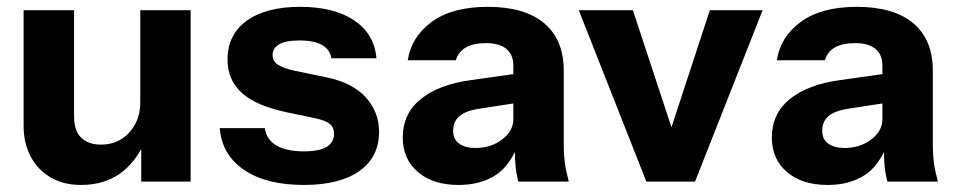

<svg xmlns="http://www.w3.org/2000/svg" viewBox="-20 -527 2760 553"><path d="M384 -497.6V-232.4C384 -208.5 379 -187.4 369 -169C359 -150.6 345.6 -136.3 328.8 -125.9C312 -115.6 292.7 -110.5 270.7 -110.5C246.1 -110.5 227.1 -117.2 213.6 -130.8C200 -144.3 193.3 -164.7 193.3 -191.8V-497.6H48V-163.7C48 -132.1 54.4 -103.5 67.4 -78C80.3 -52.6 99.1 -32.2 124 -17.1C148.8 -1.9 178.7 5.7 213.5 5.7C257.4 5.7 294.8 -5.3 325.8 -27.2C351.7 -45.6 371.2 -69.8 386.8 -97.7V-4H529.1V-497.7Z M1033.7 -246.5C1008.2 -274.5 970.7 -293.7 921 -304.1L831.9 -322.5C808.1 -327.5 791 -333.6 780.6 -340.4C770.3 -347.1 765.2 -356.3 765.2 -367.9C765.2 -381.5 771.4 -392 784 -399.4C796.6 -406.8 815.9 -410.5 841.6 -410.5C870.1 -410.5 891.9 -406.2 907.4 -397.5C922.9 -388.8 931.9 -376 934.5 -359.2H1064.2C1060.3 -405.7 1039.1 -442 1000.3 -468.1C961.6 -494.3 909.7 -507.3 844.4 -507.3C778.7 -507.3 727.3 -493.9 690.5 -467.2C653.7 -440.4 635.3 -403.1 635.3 -355.4C635.3 -316 649.2 -283.9 677 -259C704.7 -234.2 747.9 -215.7 806.7 -203.4L886.1 -186.9C907.3 -182.4 921.9 -176.8 930.1 -170C938.2 -163.2 942.1 -153.7 942.1 -141.4C942.1 -125.3 935.2 -112.9 921.3 -104.2C907.4 -95.5 885.3 -91.1 855 -91.1C821.4 -91.1 795.1 -96.8 776.1 -108C757.1 -119.3 745.9 -135.9 742.7 -157.9H613C616.9 -106.9 640.1 -66.9 682.7 -37.9C725.3 -8.8 782.7 5.7 855 5.7C924 5.7 977.5 -7.7 1015.2 -34.5C1052.9 -61.3 1071.8 -98.9 1071.8 -147.2C1071.8 -185.3 1059.1 -218.4 1033.5 -246.5Z M1607 -56.7C1604.9 -73.2 1603.7 -89.5 1603.7 -105.6V-323.4C1603.7 -382.8 1585 -428.3 1547.6 -459.9C1510.1 -491.5 1455.9 -507.3 1384.9 -507.3C1316.5 -507.3 1262.6 -492.8 1223.2 -463.8C1183.9 -434.7 1161 -397.9 1154.5 -353.4H1292.9C1297.5 -369.6 1307 -381.8 1321.5 -390.2C1336.1 -398.6 1355.5 -402.8 1380.1 -402.8C1405.9 -402.8 1425.5 -397.1 1438.7 -385.9C1451.9 -374.6 1458.5 -358.9 1458.5 -338.9V-313.5L1336.6 -296.3C1274.5 -287.9 1226.4 -269.7 1191.9 -241.6C1157.3 -213.6 1140 -176.6 1140 -130.8C1140 -89.5 1154.6 -56.4 1183.6 -31.6C1212.6 -6.7 1251.7 5.7 1300.7 5.7C1342.7 5.7 1378.1 -3.7 1407.2 -22.4C1431.4 -38 1449.1 -61.3 1463 -89.4C1463.3 -75.3 1463.5 -60.9 1464.8 -49.5C1466.4 -33.4 1469.1 -18.2 1473 -4H1618.3C1613.1 -22.7 1609.4 -40.3 1607 -56.7ZM1458.5 -183.1C1458.5 -161.1 1447.8 -141.9 1426.5 -125.5C1405.1 -109 1379.4 -100.8 1349.1 -100.8C1329.7 -100.8 1314.2 -105 1302.6 -113.4C1290.9 -121.8 1285.2 -134 1285.2 -150.2C1285.2 -168.2 1291.2 -182.4 1303.6 -192.7C1315.9 -203.1 1334.9 -210.2 1360.7 -214L1458.5 -229Z M2024.5 -497.6 1914 -160.5 1802.8 -497.6H1647L1841.6 -4H1981.9L2176.5 -497.6Z M2670 -56.7C2667.9 -73.2 2666.7 -89.5 2666.7 -105.6V-323.4C2666.7 -382.8 2648 -428.3 2610.6 -459.9C2573.1 -491.5 2518.9 -507.3 2447.9 -507.3C2379.5 -507.3 2325.6 -492.8 2286.2 -463.8C2246.9 -434.7 2224 -397.9 2217.5 -353.4H2355.9C2360.5 -369.6 2370 -381.8 2384.5 -390.2C2399.1 -398.6 2418.5 -402.8 2443.1 -402.8C2468.9 -402.8 2488.5 -397.1 2501.7 -385.9C2514.9 -374.6 2521.5 -358.9 2521.5 -338.9V-313.5L2399.6 -296.3C2337.5 -287.9 2289.4 -269.7 2254.9 -241.6C2220.3 -213.6 2203 -176.6 2203 -130.8C2203 -89.5 2217.6 -56.4 2246.6 -31.6C2275.6 -6.7 2314.7 5.7 2363.7 5.7C2405.7 5.7 2441.1 -3.7 2470.2 -22.4C2494.4 -38 2512.1 -61.3 2526 -89.4C2526.3 -75.3 2526.5 -60.9 2527.8 -49.5C2529.4 -33.4 2532.1 -18.2 2536 -4H2681.3C2676.1 -22.7 2672.4 -40.3 2670 -56.7ZM2521.5 -183.1C2521.5 -161.1 2510.8 -141.9 2489.5 -125.5C2468.1 -109 2442.4 -100.8 2412.1 -100.8C2392.7 -100.8 2377.2 -105 2365.6 -113.4C2353.9 -121.8 2348.2 -134 2348.2 -150.2C2348.2 -168.2 2354.2 -182.4 2366.6 -192.7C2378.9 -203.1 2397.9 -210.2 2423.7 -214L2521.5 -229Z"/></svg>

Font: Diatome
Style: Bold
Weight: 700
Designer: 15.100.17
Foundry: 15.100.17
Version: Version 1.004;Fontself Maker 3.5.8